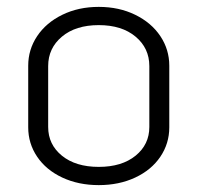

<svg xmlns="http://www.w3.org/2000/svg" viewBox="-20 -529 574 558"><path d="M62 -159V-338Q62 -385 88 -424Q114 -463 161 -486Q208 -509 267 -509Q326 -509 373 -486Q420 -463 446 -424Q472 -385 472 -338V-159Q472 -112 446 -73.5Q420 -35 373 -13Q326 9 267 9Q208 9 161 -13Q114 -35 88 -73.5Q62 -112 62 -159ZM414 -160V-337Q414 -389 374 -422.5Q334 -456 267 -456Q200 -456 160 -422.5Q120 -389 120 -337V-160Q120 -109 160 -76.5Q200 -44 267 -44Q334 -44 374 -76.5Q414 -109 414 -160Z"/></svg>

Font: K2D ExtraLight
Style: Regular
Weight: 275
Designer: Katatrad Aksorn Co.,Ltd.
Foundry: Cadson Demak Co.,Ltd.
Version: Version 1.000; ttfautohint (v1.6)